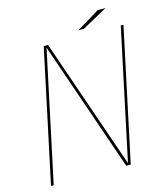

<svg xmlns="http://www.w3.org/2000/svg" viewBox="-124 -942 879 1034"><g transform="rotate(-15 316.0 -425.0)"><path d="M46 0H31L188 -737.5H212L463.5 -10L462.5 -8.5L617.5 -737.5H632.5L475.5 0H450.5L200 -727L201 -728ZM390 -771.5 519.5 -849.5H563L421 -771.5Z"/></g></svg>

Font: Epilogue Thin
Style: Italic
Weight: 250
Italic angle: -12°
Designer: Tyler Finck
Foundry: Etcetera Type Co
Version: Version 2.112